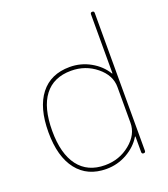

<svg xmlns="http://www.w3.org/2000/svg" viewBox="-139 -848 835 956"><g transform="rotate(-20 278.5 -370.0)"><path d="M261 -510Q168 -510 119.5 -446.5Q71 -383 71 -260Q71 -139 120 -74.5Q169 -10 261 -10Q337 -10 394 -56.5Q451 -103 451 -165V-355Q451 -417 394 -463.5Q337 -510 261 -510ZM261 10Q161 10 106 -60.5Q51 -131 51 -260Q51 -390 105.5 -460Q160 -530 261 -530Q320 -530 370.5 -501.5Q421 -473 448 -428Q448 -427 450 -427Q451 -427 451 -428V-740Q451 -750 461 -750Q471 -750 471 -740V-10Q471 0 461 0Q451 0 451 -10V-92Q451 -93 450 -93Q448 -93 448 -92Q421 -47 370.5 -18.5Q320 10 261 10Z"/></g></svg>

Font: Rounded Mplus 1c Thin
Style: Regular
Weight: 250
Version: Version 1.059.20150529